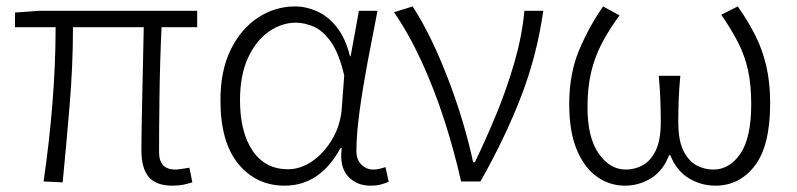

<svg xmlns="http://www.w3.org/2000/svg" viewBox="-20 -567 2490 600"><path d="M519 13.2Q467.8 13.2 444.8 -13.9Q421.9 -41 421.9 -98.1Q421.9 -122.6 422.6 -167Q423.3 -211.4 424.6 -266.1Q425.8 -320.8 427 -377Q428.2 -433.1 429.2 -481.9H208Q208 -361.8 197.5 -236.8Q187 -111.8 175.8 2.9L116.2 0Q133.3 -115.7 143.6 -240.5Q153.8 -365.2 153.8 -481.9H26.9V-527.8L102.1 -533.2H596.2V-481.9H484.9Q482.4 -431.6 480.7 -373.8Q479 -315.9 478.3 -260.3Q477.5 -204.6 477.3 -160.2Q477.1 -115.7 477.1 -91.8Q477.1 -37.1 527.8 -37.1Q539.1 -37.1 571.8 -43L581.1 2.9Q568.4 6.8 553.5 10Q538.6 13.2 519 13.2Z M869.6 13.2Q781.2 13.2 725.1 -54.4Q668.9 -122.1 668.9 -253.9Q668.9 -347.2 701.4 -412.6Q733.9 -478 787.1 -512.5Q840.3 -546.9 901.9 -546.9Q936.5 -546.9 970.7 -531.7Q1004.9 -516.6 1032.2 -482.4Q1059.6 -448.2 1073.7 -391.1H1075.7L1101.6 -533.2H1159.7Q1145 -459 1129.6 -377.7Q1114.3 -296.4 1104 -222.2Q1093.8 -147.9 1093.8 -95.2Q1093.8 -67.9 1109.4 -52.5Q1125 -37.1 1147 -37.1Q1156.7 -37.1 1166.7 -39.6Q1176.8 -42 1184.6 -44.9L1194.8 1Q1185.1 5.4 1171.1 9.3Q1157.2 13.2 1137.7 13.2Q1094.2 13.2 1067.4 -16.1Q1040.5 -45.4 1047.9 -104H1043.9Q980 13.2 869.6 13.2ZM879.9 -38.1Q919.9 -38.1 956.5 -63.7Q993.2 -89.4 1018.3 -132.1Q1043.5 -174.8 1047.9 -226.1L1055.7 -331.1Q1039.1 -401.4 1013.7 -436.8Q988.3 -472.2 959.5 -484.1Q930.7 -496.1 904.8 -496.1Q859.9 -496.1 819.8 -468Q779.8 -439.9 754.9 -386Q730 -332 730 -253.9Q730 -154.3 769.3 -96.2Q808.6 -38.1 879.9 -38.1Z M1420.9 0Q1398.9 -97.7 1368.2 -192.6Q1337.4 -287.6 1298.1 -373.5Q1258.8 -459.5 1211.4 -528.8L1269.5 -546.9Q1299.8 -500.5 1328.4 -441.2Q1356.9 -381.8 1381.8 -316.4Q1406.7 -251 1426.3 -185.3Q1445.8 -119.6 1458.5 -60.1H1463.9Q1499 -132.3 1532 -212.6Q1564.9 -293 1588.4 -374.8Q1611.8 -456.5 1618.7 -533.2H1677.7Q1658.2 -395 1608.9 -266.6Q1559.6 -138.2 1481.4 0Z M1932.6 13.2Q1885.3 13.2 1845.7 -14.6Q1806.2 -42.5 1782.5 -98.9Q1758.8 -155.3 1758.8 -242.2Q1758.8 -335.9 1789.3 -409.2Q1819.8 -482.4 1864.7 -546.9L1916 -519Q1883.8 -475.1 1861.3 -432.6Q1838.9 -390.1 1827.4 -341.8Q1815.9 -293.5 1815.9 -231.9Q1815.9 -136.7 1851.1 -86.9Q1886.2 -37.1 1935.5 -37.1Q1963.4 -37.1 1988.3 -50.5Q2013.2 -64 2029.1 -96.4Q2044.9 -128.9 2044.9 -186Q2044.9 -217.3 2043.7 -252.9Q2042.5 -288.6 2038.6 -330.1H2106Q2102.1 -288.6 2100.8 -252.9Q2099.6 -217.3 2099.6 -186Q2099.6 -128.4 2115.7 -95.9Q2131.8 -63.5 2156.7 -50.3Q2181.6 -37.1 2209 -37.1Q2259.8 -37.1 2293.7 -86.7Q2327.6 -136.2 2327.6 -242.2Q2327.6 -301.8 2317.6 -347.4Q2307.6 -393.1 2286.6 -434.1Q2265.6 -475.1 2233.9 -521L2285.6 -546.9Q2316.9 -502.4 2339.6 -457.8Q2362.3 -413.1 2374.5 -361.3Q2386.7 -309.6 2386.7 -244.1Q2386.7 -111.8 2338.9 -49.3Q2291 13.2 2215.8 13.2Q2170.9 13.2 2132.6 -10Q2094.2 -33.2 2074.7 -82H2070.8Q2052.2 -33.2 2014.6 -10Q1977.1 13.2 1932.6 13.2Z"/></svg>

Font: Source Han Sans CN Light
Style: Regular
Weight: 300
Designer: Ryoko NISHIZUKA  (kana, bopomofo & ideographs); Paul D. Hunt (Latin, Greek & Cyrillic); Sandoll Communications , Soo-you
Foundry: Adobe
Version: Version 2.000;hotconv 1.0.107;makeotfexe 2.5.65593